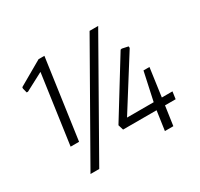

<svg xmlns="http://www.w3.org/2000/svg" viewBox="-155 -944 1191 1142"><g transform="rotate(-30 441.0 -373.0)"><path d="M689 -132H459L448 -168L684 -551L693 -553L735 -544L736 -533L515 -182H698L740 -376H781L754 -182H827L820 -132H747L728 0H670ZM580 -740H639L219 0H159ZM205 -675 82 -610H73L65 -641L66 -650L233 -746H273L196 -200H138Z"/></g></svg>

Font: Plata Sans Light
Style: Italic
Weight: 300
Italic angle: -8°
Designer: Pablo Impallari, Andres Torresi, & Cristiano Sobral
Foundry: Pablo Impallari, Andres Torresi, & Cristiano Sobral
Version: Version 1.00;December 28, 2019;FontCreator 12.0.0.2547 64-bi